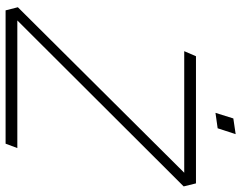

<svg xmlns="http://www.w3.org/2000/svg" viewBox="-108 -755 863 687"><g transform="rotate(90 323.5 -411.5)"><path d="M460 -823.2 403.8 -814.9 383.8 -751 439 -758.8ZM17.1 0H494.1L509.8 -42H53.2L647 -637.2L636.2 -681.2H181.2L163.1 -639.2H598.1L5.9 -43.9Z"/></g></svg>

Font: Comic Neue Angular Light Italic
Style: Regular
Weight: 300
Italic angle: -12°
Designer: Craig Rozynski
Foundry: Craig Rozynski
Version: Version 2.003